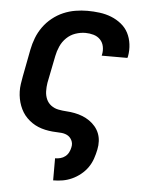

<svg xmlns="http://www.w3.org/2000/svg" viewBox="-53 -586 657 840"><g transform="rotate(5 275.0 -166.0)"><path d="M213 210H212V113H213Q224 113 235.5 110Q247 107 256.5 99.5Q266 92 271.5 81Q277 70 279 59Q283 42 275.5 27.5Q268 13 254.5 6.5Q241 0 224 -0.5Q207 -1 190.5 -2.5Q174 -4 158 -7.5Q142 -11 127.5 -17Q113 -23 100.5 -31.5Q88 -40 77 -51Q66 -62 58 -75Q50 -88 44.5 -102.5Q39 -117 36 -132.5Q33 -148 32.5 -164.5Q32 -181 34.5 -198Q37 -215 40 -231L63 -351Q68 -377 78 -403Q88 -429 104.5 -452Q121 -475 143.5 -493Q166 -511 191.5 -522Q217 -533 244 -537.5Q271 -542 297 -542Q324 -542 351 -538.5Q378 -535 402 -525.5Q426 -516 446 -500Q466 -484 477.5 -462Q489 -440 492.5 -413Q496 -386 491 -359L489 -352H376L377 -356Q381 -374 377.5 -392Q374 -410 362 -422.5Q350 -435 332.5 -440Q315 -445 297 -445Q275 -445 253 -437.5Q231 -430 214 -413.5Q197 -397 187.5 -375.5Q178 -354 174 -333L150 -213Q147 -194 147.5 -175.5Q148 -157 155 -141Q162 -125 176 -114.5Q190 -104 208 -100.5Q226 -97 244 -96Q262 -95 280 -91.5Q298 -88 314.5 -81.5Q331 -75 345.5 -65Q360 -55 371 -42Q382 -29 388.5 -13Q395 3 396 21.5Q397 40 393 59Q389 79 382 99.5Q375 120 362.5 138Q350 156 332 170.5Q314 185 294 194Q274 203 253.5 206.5Q233 210 213 210Z"/></g></svg>

Font: Lode
Style: Bold Italic
Weight: 700
Italic angle: -11°
Monospace: yes
Designer: Belleve Invis
Foundry: Belleve Invis
Version: Version 29.2.0; ttfautohint (v1.8.3)